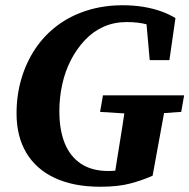

<svg xmlns="http://www.w3.org/2000/svg" viewBox="-20 -694 721 731"><path d="M43 -262Q43 -332 61.5 -394.5Q80 -457 114.5 -508.5Q149 -560 198.5 -597Q248 -634 311 -654Q374 -674 447 -674Q489 -674 525.5 -668Q562 -662 593 -651Q624 -640 648 -625L625 -465H550L536 -623L600 -574Q572 -592 539.5 -601Q507 -610 462 -610Q414 -610 374 -592Q334 -574 303 -541Q272 -508 250 -465.5Q228 -423 217 -373Q206 -323 206 -271Q206 -199 226.5 -148.5Q247 -98 288.5 -70.5Q330 -43 392 -43Q423 -43 446 -48.5Q469 -54 492 -62L414 -13L426 -89Q436 -149 445.5 -210Q455 -271 463 -331H617L561 -25Q523 -8 476.5 4.5Q430 17 362 17Q260 17 188.5 -16.5Q117 -50 80 -112.5Q43 -175 43 -262ZM361 -268 372 -331H681L670 -268L555 -260H488Z"/></svg>

Font: Source Serif 4
Style: Bold Italic
Weight: 700
Italic angle: -12°
Designer: Frank Grießhammer
Foundry: Adobe Systems Incorporated
Version: Version 4.004;hotconv 1.0.116;makeotfexe 2.5.65601